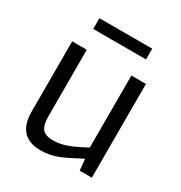

<svg xmlns="http://www.w3.org/2000/svg" viewBox="-169 -828 901 958"><g transform="rotate(30 281.5 -349.0)"><path d="M201 10Q67 10 67 -136V-540H151V-160Q151 -107 168.5 -85.5Q186 -64 230 -64Q273 -64 317 -81.5Q361 -99 408 -125V-540H492V0H422L416 -63H412Q375 -44 347.5 -30Q320 -16 296 -7Q272 2 249.5 6Q227 10 201 10ZM127 -708H431V-646H127Z"/></g></svg>

Font: Encode Sans Narrow
Style: Regular
Weight: 400
Designer: Pablo Impallari, Andres Torresi
Foundry: Pablo Impallari, Andres Torresi
Version: Version 1.000; ttfautohint (v1.00) -l 8 -r 50 -G 200 -x 14 -